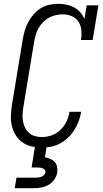

<svg xmlns="http://www.w3.org/2000/svg" viewBox="-20 -763 540 1003"><path d="M199 8Q172 8 145.5 2Q119 -4 97.5 -19Q76 -34 62.5 -56Q49 -78 42.5 -103.5Q36 -129 37 -157Q38 -185 42 -213L99 -558Q103 -581 109.5 -603.5Q116 -626 127.5 -647.5Q139 -669 155.5 -688Q172 -707 193 -720Q214 -733 237.5 -738Q261 -743 284 -743Q306 -743 327.5 -738.5Q349 -734 367 -724.5Q385 -715 399 -699Q413 -683 421 -664L433 -735H494L464 -554H403Q407 -579 405 -604Q403 -629 390.5 -649Q378 -669 355.5 -678.5Q333 -688 308 -688Q290 -688 271.5 -684Q253 -680 236.5 -671Q220 -662 206 -648Q192 -634 182.5 -618Q173 -602 167.5 -584Q162 -566 159 -549L102 -204Q99 -185 98 -166Q97 -147 100 -129.5Q103 -112 111 -96Q119 -80 132 -68.5Q145 -57 163 -52Q181 -47 199 -47Q225 -47 251 -56.5Q277 -66 296.5 -85Q316 -104 327.5 -128.5Q339 -153 343 -179H404Q400 -155 391.5 -131.5Q383 -108 369.5 -86Q356 -64 337 -45.5Q318 -27 295.5 -14.5Q273 -2 248.5 3Q224 8 199 8ZM57 220 66 165H166Q174 165 181.5 164Q189 163 196.5 160Q204 157 210 151.5Q216 146 217 138Q219 131 214.5 125Q210 119 203.5 116.5Q197 114 190 113Q183 112 175 112H145L163 0H224L215 58Q229 61 242.5 67Q256 73 265.5 83Q275 93 278 108Q281 123 279 138Q276 157 264 174.5Q252 192 234 202.5Q216 213 196.5 216.5Q177 220 157 220Z"/></svg>

Font: Iosevka Curly Slab LtObl
Style: Regular
Weight: 300
Italic angle: -9°
Monospace: yes
Designer: Belleve Invis
Foundry: Belleve Invis
Version: Version 11.0.0; ttfautohint (v1.8.3)